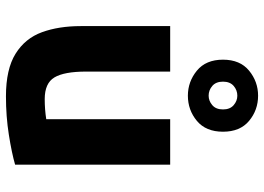

<svg xmlns="http://www.w3.org/2000/svg" viewBox="-138 -716 866 629"><g transform="rotate(90 294.5 -401.0)"><path d="M295 12Q206 12 155.5 -19.5Q105 -51 85 -106Q65 -161 65 -233V-526H214V-251Q214 -179 233 -147Q252 -115 304 -115Q338 -115 370 -120V-526H519V-18Q481 -7 421 2.5Q361 12 295 12ZM293 -584Q247 -584 211 -613.5Q175 -643 175 -699Q175 -755 211 -784.5Q247 -814 293 -814Q340 -814 375.5 -784.5Q411 -755 411 -699Q411 -643 375.5 -613.5Q340 -584 293 -584ZM293 -652Q310 -652 324 -664Q338 -676 338 -699Q338 -722 324 -734Q310 -746 293 -746Q275 -746 261 -734Q247 -722 247 -699Q247 -676 261 -664Q275 -652 293 -652Z"/></g></svg>

Font: Ubuntu Sans ExtraBold
Style: Regular
Weight: 800
Designer: Dalton Maag Ltd
Foundry: Dalton Maag Ltd
Version: Version 1.006; ttfautohint (v1.8.4.7-5d5b)